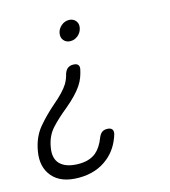

<svg xmlns="http://www.w3.org/2000/svg" viewBox="-111 -649 823 929"><g transform="rotate(-15 300.0 -185.0)"><path d="M361 -510Q357 -488 340 -473.5Q323 -459 302 -459Q281 -459 268.5 -473.5Q256 -488 260 -510Q264 -531 281 -545.5Q298 -560 319 -560Q340 -560 352.5 -545.5Q365 -531 361 -510ZM389 31Q368 100 319 140Q259 190 170 190Q81 190 39 140.5Q-3 91 11 13Q23 -55 61.5 -100.5Q100 -146 148 -187Q199 -230 221 -265Q228 -277 232.5 -289Q237 -301 240 -313Q246 -330 256.5 -338Q267 -346 283 -346Q301 -346 308 -337.5Q315 -329 311 -313Q307 -294 300 -275.5Q293 -257 281 -239Q255 -200 200 -154Q149 -113 117 -77.5Q85 -42 76 12Q66 66 93.5 94.5Q121 123 180 125Q239 127 274 98Q301 75 318 31Q325 13 335 5Q345 -3 361 -3Q379 -3 386 6Q393 15 389 31Z"/></g></svg>

Font: Maple Mono NL ExtraLight
Style: Italic
Weight: 275
Italic angle: -10°
Monospace: yes
Designer: subframe7536
Version: Version 7.000